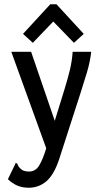

<svg xmlns="http://www.w3.org/2000/svg" viewBox="-20 -706 490 901"><path d="M115 175Q85 175 61.5 165Q38 155 17 135L50 67L54 58L61 62Q64 70 68 76.5Q72 83 86 93Q100 99 116 99Q146 99 163 72Q180 45 197 -10L33 -463H126L237 -139L283 -288Q297 -333 307.5 -376Q318 -419 321 -463H408Q403 -417 388.5 -368Q374 -319 359 -273L256 46Q232 116 196.5 145.5Q161 175 115 175ZM134 -505 88 -547 216 -686H245L373 -547L327 -505L230 -605Z"/></svg>

Font: Inconsolata SemiCondensed SemiBold
Style: Regular
Weight: 600
Width: 4
Monospace: yes
Designer: Raph Levien, Cyreal, Brenton Simpson
Foundry: Raph Levien, Cyreal, Google
Version: Version 3.001; ttfautohint (v1.8.2.53-6de2)